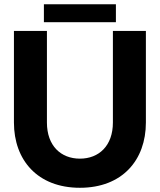

<svg xmlns="http://www.w3.org/2000/svg" viewBox="-20 -868 750 901"><path d="M186 -763.7H523.9V-848.1H186ZM200.2 -722.7H45.4V-293C45.4 -117.2 155.8 13.2 355 13.2C554.2 13.2 664.6 -117.2 664.6 -293V-722.7H509.8V-293C509.8 -184.1 444.3 -123.5 355 -123.5C265.6 -123.5 200.2 -184.1 200.2 -293Z"/></svg>

Font: Giphurs ExtraBold
Style: Regular
Weight: 800
Version: Version 1.000